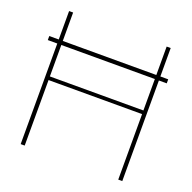

<svg xmlns="http://www.w3.org/2000/svg" viewBox="-119 -778 893 895"><g transform="rotate(20 327.5 -330.0)"><path d="M75 0V-660H95V-343H559V-660H579V0H559V-325H95V0ZM28 -519H618V-499H28Z"/></g></svg>

Font: Lil Grotesk Thin
Style: Regular
Weight: 100
Designer: Bastien Sozeau
Foundry: NBR — Bastien Sozeau
Version: Version 3.003; ttfautohint (v1.8.4.7-5d5b);gftools[0.9.33]